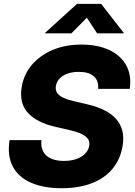

<svg xmlns="http://www.w3.org/2000/svg" viewBox="-20 -970 703 1000"><path d="M300.8 10.3Q207.5 10.3 142.1 -18.1Q76.7 -46.4 46.9 -102.3Q17.1 -158.2 29.8 -240.2H195.8Q191.9 -205.1 204.8 -180.9Q217.8 -156.7 245.4 -144.3Q272.9 -131.8 313 -131.8Q349.6 -131.8 377.7 -141.8Q405.8 -151.9 423.3 -169.7Q440.9 -187.5 444.8 -210.9Q448.2 -231.4 438.2 -246.3Q428.2 -261.2 403.8 -272.7Q379.4 -284.2 339.4 -293L266.1 -310.1Q172.4 -331.5 125.7 -382.1Q79.1 -432.6 92.8 -516.1Q103.5 -582.5 146 -632.3Q188.5 -682.1 254.6 -710Q320.8 -737.8 403.3 -737.8Q488.8 -737.8 549.1 -709.5Q609.4 -681.2 637.7 -629.2Q666 -577.1 655.8 -507.3H491.2Q494.6 -549.3 468.8 -572.5Q442.9 -595.7 390.6 -595.7Q356.9 -595.7 331.1 -586.4Q305.2 -577.1 290 -560.5Q274.9 -543.9 271 -522.5Q267.6 -501.5 277.6 -486.3Q287.6 -471.2 310.3 -460.7Q333 -450.2 367.2 -442.4L428.2 -428.2Q481.4 -416.5 520.5 -397.5Q559.6 -378.4 583.7 -351.6Q607.9 -324.7 616.9 -289.6Q626 -254.4 618.7 -210.4Q607.4 -141.1 566.7 -91.6Q525.9 -42 458.7 -15.9Q391.6 10.3 300.8 10.3ZM352.1 -796.4H214.4L214.8 -798.8L380.9 -949.7H506.8L624.5 -798.8L624 -796.4H485.8L432.1 -877.9Z"/></svg>

Font: Inter 20pt ExtraBold
Style: Italic
Weight: 800
Italic angle: -9.3988°
Version: Version 4.001;git-66647c0bb